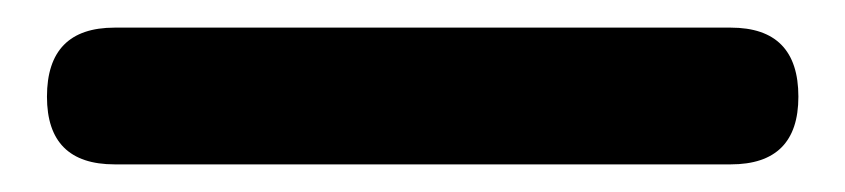

<svg xmlns="http://www.w3.org/2000/svg" viewBox="-20 44 612 139"><path d="M63 163Q14 163 14 114Q14 64 63 64H509Q558 64 558 114Q558 163 509 163H286Z"/></svg>

Font: GenSenRounded TW H
Style: Regular
Weight: 900
Version: Version 1.501;PS 1;hotconv 16.6.51;makeotf.lib2.5.65220